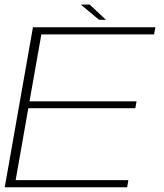

<svg xmlns="http://www.w3.org/2000/svg" viewBox="-21 -790 690 810"><path d="M-1 0 118 -675H634.5L629 -645H153.5L103.5 -362.5H555L550 -333.5H98.5L45 -30H520.5L515.5 0ZM397 -706.5 320 -770.5H357.5L426 -706.5Z"/></svg>

Font: Anybody ExtraExpanded ExtraLight
Style: Italic
Weight: 200
Width: 8
Italic angle: -10°
Designer: Tyler Finck
Foundry: Etcetera Type Company
Version: Version 1.010; ttfautohint (v1.8.3) -l 8 -r 50 -G 200 -x 14 